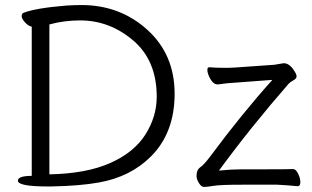

<svg xmlns="http://www.w3.org/2000/svg" viewBox="-20 -732 1240 762"><path d="M1014 -60Q1126 -60 1142 -61H1143Q1154 -61 1163 -43Q1172 -25 1172 -9Q1172 7 1161 7Q1120 3 1080 1H945Q855 1 828 5.5Q801 10 790 10Q779 10 769.5 -5.5Q760 -21 760 -33.5Q760 -46 763.5 -54.5Q767 -63 778.5 -71Q790 -79 815 -112Q938 -278 1061 -415L914 -404Q887 -403 845 -397H843Q824 -397 809 -430Q803 -444 803 -454.5Q803 -465 810 -465H812Q838 -463 859 -463H891Q903 -463 913 -464L1069 -475L1105 -481H1109Q1131 -479 1149 -449Q1157 -437 1157 -428.5Q1157 -420 1144 -413Q1131 -406 1125 -399Q975 -227 849 -55Q899 -60 937 -60ZM51 -15Q51 -34 106 -34V-626Q92 -629 79 -643.5Q66 -658 66 -668Q66 -678 73 -681Q121 -700 244 -710Q277 -712 303 -712Q456 -712 564.5 -614Q673 -516 673 -360Q673 -204 578 -110Q497 -30 374 -8Q297 6 183 8H169Q51 8 51 -15ZM176 -40Q323 -43 417.5 -85Q512 -127 557 -198Q602 -269 602 -348Q602 -492 508.5 -571.5Q415 -651 298 -651Q234 -651 176 -635Z"/></svg>

Font: LXGW Bright GB
Style: Regular
Weight: 400
Designer: Christian Thalmann (Catharsis Fonts)
Foundry: LXGW / Christian Thalmann (Catharsis Fonts) / Fontworks Inc.
Version: Version 5.510